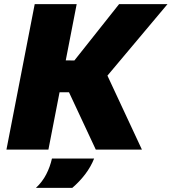

<svg xmlns="http://www.w3.org/2000/svg" viewBox="-20 -720 826 924"><path d="M441 0 312 -276H193L228 -430L338 -429L553 -700H786L497 -356L663 0ZM11 0 147 -700H349L213 0ZM153 184Q184 155 202.5 119Q221 83 230 43H433Q417 83 390 118.5Q363 154 328 184Z"/></svg>

Font: REM ExtraBold
Style: Italic
Weight: 800
Italic angle: -11°
Designer: Octavio Pardo
Foundry: Ashler Design
Version: Version 1.005;gftools[0.9.28]